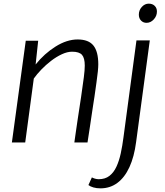

<svg xmlns="http://www.w3.org/2000/svg" viewBox="-20 -780 904 1051"><path d="M118 0H45L121 -557H189L175 -427Q222.5 -486.5 284.2 -525.2Q346 -564 405 -564Q464.5 -564 491.2 -531Q518 -498 518 -428Q518 -412 515.5 -387.8Q513 -363.5 508.2 -329.5Q503.5 -295.5 497 -250Q495.5 -240.5 493.5 -228Q491.5 -215.5 488.8 -197.2Q486 -179 482 -152.2Q478 -125.5 472.5 -88Q467 -50.5 459 0H387Q389.5 -17.5 393.5 -46.2Q397.5 -75 404.8 -123.8Q412 -172.5 424 -250Q434 -319 439 -357.8Q444 -396.5 444 -421Q444 -462.5 428.8 -479.8Q413.5 -497 375 -497Q348.5 -497 318.8 -483.2Q289 -469.5 260 -447.2Q231 -425 206.2 -399.2Q181.5 -373.5 165 -350ZM530 251Q508.5 251 491.2 246Q474 241 464 233L483 191Q488.5 194.5 499.5 197.8Q510.5 201 520 201Q555.5 201 579 182.8Q602.5 164.5 617.2 132.8Q632 101 641 59.5Q650 18 656 -29L727 -559H800L725 -2Q714.5 78.5 688.5 135Q662.5 191.5 622.5 221.2Q582.5 251 530 251ZM782 -655Q764 -655 752 -667.5Q740 -680 740 -700Q740 -724 756.2 -742Q772.5 -760 794 -760Q814.5 -760 826.8 -748Q839 -736 839 -717Q839 -692.5 821.8 -673.8Q804.5 -655 782 -655Z"/></svg>

Font: Merriweather Sans Variable Regular
Style: Italic
Weight: 300
Italic angle: -8°
Designer: Eben Sorkin
Foundry: Eben Sorkin
Version: Version 2.001